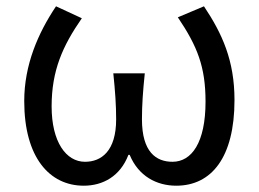

<svg xmlns="http://www.w3.org/2000/svg" viewBox="-20 -577 822 610"><path d="M246 13C307 13 362 -17 388 -85H392C420 -17 478 13 540 13C652 13 725 -77 725 -259C725 -385 686 -470 628 -557L545 -522C607 -430 633 -365 633 -254C633 -124 589 -63 528 -63C476 -63 431 -94 431 -198C431 -243 434 -286 440 -344H340C346 -286 349 -243 349 -198C349 -97 302 -63 250 -63C190 -63 144 -126 144 -239C144 -353 179 -431 240 -519L158 -557C101 -472 57 -371 57 -256C57 -76 138 13 246 13Z"/></svg>

Font: Source Han Sans HK
Style: Regular
Weight: 400
Designer: Ryoko NISHIZUKA 西塚涼子 (kana, bopomofo & ideographs); Paul D. Hunt (Latin, Greek & Cyrillic); Sandoll Communications 산돌커뮤니
Foundry: Adobe
Version: Version 2.000;hotconv 1.0.107;makeotfexe 2.5.65593